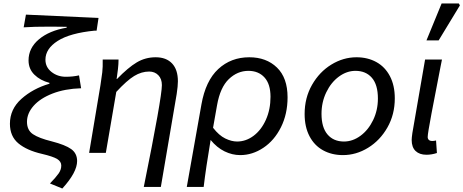

<svg xmlns="http://www.w3.org/2000/svg" viewBox="-20 -878 2662 1103"><path d="M332 73Q332 50 308.5 35.5Q285 21 221 6Q134 -14 85.5 -54.5Q37 -95 37 -167Q37 -251 103 -310Q169 -369 264 -397V-402Q211 -416 177.5 -449Q144 -482 144 -531Q144 -602 203.5 -652Q263 -702 363 -719V-724Q337 -725 270 -725Q172 -725 116 -721L129 -794L546 -775L535 -702H524Q382 -688 311.5 -643Q241 -598 241 -535Q241 -492 276 -464.5Q311 -437 358 -437Q399 -437 434 -445L446 -371Q352 -368 281.5 -340.5Q211 -313 173 -270Q135 -227 135 -178Q135 -130 169.5 -107Q204 -84 277 -66Q355 -46 389 -21.5Q423 3 423 47Q423 112 338 205L267 176Q301 141 316.5 119Q332 97 332 73Z M910 -389Q910 -425 889.5 -446Q869 -467 837 -467Q793 -467 751 -441.5Q709 -416 648 -350L588 0H492L557 -388Q564 -433 567.5 -462.5Q571 -492 570 -536H661Q661 -511 657.5 -480Q654 -449 650 -424H652Q716 -490 765.5 -519.5Q815 -549 874 -549Q935 -549 968.5 -513.5Q1002 -478 1002 -411Q1002 -384 995 -338L904 196H806Q910 -318 910 -389Z M1412 -549Q1510 -549 1571 -490Q1632 -431 1632 -319Q1632 -223 1594 -147Q1556 -71 1493 -29Q1430 13 1360 13Q1314 13 1270 -8.5Q1226 -30 1190 -74Q1163 86 1150 196H1053L1137 -277Q1161 -414 1234 -481.5Q1307 -549 1412 -549ZM1534 -322Q1534 -395 1499.5 -433Q1465 -471 1407 -471Q1344 -471 1294.5 -423.5Q1245 -376 1227 -274L1204 -144Q1238 -100 1274 -82.5Q1310 -65 1342 -65Q1393 -65 1437 -98Q1481 -131 1507.5 -190Q1534 -249 1534 -322Z M1730 -223Q1730 -316 1772.5 -390.5Q1815 -465 1883.5 -507Q1952 -549 2028 -549Q2092 -549 2142 -521.5Q2192 -494 2220 -440.5Q2248 -387 2248 -313Q2248 -220 2205.5 -145.5Q2163 -71 2094.5 -29Q2026 13 1950 13Q1886 13 1836 -14.5Q1786 -42 1758 -95.5Q1730 -149 1730 -223ZM2151 -312Q2151 -391 2116.5 -431Q2082 -471 2022 -471Q1972 -471 1927 -438Q1882 -405 1854.5 -348Q1827 -291 1827 -224Q1827 -146 1861.5 -105.5Q1896 -65 1956 -65Q2006 -65 2051 -98Q2096 -131 2123.5 -188Q2151 -245 2151 -312Z M2345 -74Q2345 -86 2349 -114L2422 -536H2519L2511 -496Q2481 -343 2459 -226.5Q2437 -110 2437 -91Q2437 -80 2444 -74Q2451 -68 2462 -68Q2474 -68 2485 -71L2490 1Q2460 11 2430 11Q2390 11 2367.5 -10.5Q2345 -32 2345 -74ZM2517 -858H2616L2622 -847L2500 -646H2430Z"/></svg>

Font: Nebula Sans Medium
Style: Regular
Weight: 500
Italic angle: -9°
Designer: Paul D. Hunt for Adobe (as Source Sans)
Foundry: Nebula Entertainment & Broadcasting LLC
Version: Version 1.010